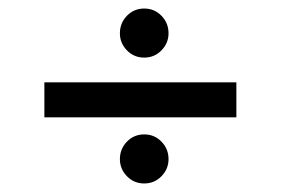

<svg xmlns="http://www.w3.org/2000/svg" viewBox="-20 -526 690 450"><path d="M84 -251V-333H534V-251ZM318 -391Q294 -391 277.5 -408Q261 -425 261 -448Q261 -472 277.5 -489Q294 -506 318 -506Q342 -506 358.5 -489Q375 -472 375 -448Q375 -425 358.5 -408Q342 -391 318 -391ZM318 -96Q294 -96 277.5 -113Q261 -130 261 -153Q261 -177 277.5 -194Q294 -211 318 -211Q342 -211 358.5 -194Q375 -177 375 -153Q375 -130 358.5 -113Q342 -96 318 -96Z"/></svg>

Font: Stick No Bills ExtraLight Medium
Style: Regular
Weight: 500
Version: Version 2.000